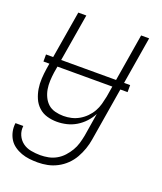

<svg xmlns="http://www.w3.org/2000/svg" viewBox="-141 -609 779 922"><g transform="rotate(20 248.0 -148.5)"><path d="M161 223Q139 223 118 220.5Q97 218 77.5 211Q58 204 41 192Q24 180 13.5 163Q3 146 -1.5 125Q-6 104 -3 82H37Q34 107 43.5 128.5Q53 150 71 163.5Q89 177 113 181.5Q137 186 161 186Q181 186 202 182Q223 178 242.5 167Q262 156 277 139.5Q292 123 303 104.5Q314 86 320 65.5Q326 45 330 24L349 -93Q337 -70 319 -50.5Q301 -31 278.5 -17.5Q256 -4 231 2Q206 8 181 8Q155 8 130.5 1Q106 -6 87.5 -23Q69 -40 59 -63Q49 -86 45 -111Q41 -136 42.5 -162.5Q44 -189 48 -215L99 -520H140L88 -209Q85 -188 84 -166Q83 -144 86.5 -123.5Q90 -103 99 -84.5Q108 -66 122.5 -53Q137 -40 158 -34.5Q179 -29 201 -29Q221 -29 241 -33.5Q261 -38 279.5 -48.5Q298 -59 313.5 -74.5Q329 -90 339.5 -108.5Q350 -127 355.5 -147Q361 -167 365 -187L420 -520H461L370 30Q366 55 357.5 79.5Q349 104 336 127Q323 150 303.5 169Q284 188 260 200.5Q236 213 211 218Q186 223 161 223ZM22 -242V-278H452V-242Z"/></g></svg>

Font: Iosevka Curly Extralight
Style: Italic
Weight: 200
Italic angle: -9°
Monospace: yes
Designer: Belleve Invis
Foundry: Belleve Invis
Version: Version 22.1.2; ttfautohint (v1.8.4)